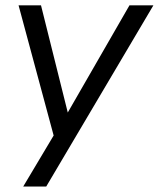

<svg xmlns="http://www.w3.org/2000/svg" viewBox="-20 -506 584 706"><path d="M65.3 180 187.5 -24.9 182.1 10.2 48.3 -486.3H130.8L237.6 -58.6H209.8L456 -486.3H544L149.9 180Z"/></svg>

Font: Nunito Sans 12pt ExtraLight
Style: Italic
Weight: 200
Italic angle: -9°
Designer: Vernon Adams
Foundry: Vernon Adams
Version: Version 3.101;gftools[0.9.27]